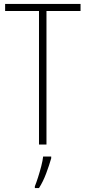

<svg xmlns="http://www.w3.org/2000/svg" viewBox="-20 -785 436 975"><path d="M216 -51H178V-729H6V-765H389V-729H216ZM240 19Q230 54 214.5 95.5Q199 137 178 170H157V161Q164 144 173 116Q182 88 189.5 59Q197 30 199 10H240Z"/></svg>

Font: Noto Sans Tamil UI Condensed ExtraLight
Style: Regular
Weight: 200
Width: 3
Designer: Jelle Bosma - Monotype Design Team
Foundry: Monotype Imaging Inc.
Version: Version 2.004; ttfautohint (v1.8.4.7-5d5b)